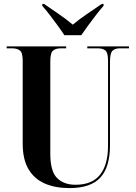

<svg xmlns="http://www.w3.org/2000/svg" viewBox="-20 -951 693 981"><path d="M335 10Q263 10 209.5 -13Q156 -36 126 -86Q96 -136 96 -217V-640Q96 -682 81.5 -693Q67 -704 43 -704H14V-714H318V-704H289Q265 -704 251 -692.5Q237 -681 237 -636V-165Q237 -76 271.5 -41.5Q306 -7 366 -7Q450 -7 491 -58Q532 -109 532 -207V-640Q532 -682 518.5 -693Q505 -704 480 -704H426V-714H639V-704H590Q569 -704 555.5 -692.5Q542 -681 542 -636V-210Q542 -97 492.5 -43.5Q443 10 335 10ZM309 -771Q294 -794 274 -821.5Q254 -849 233.5 -875.5Q213 -902 196 -921V-931H205Q235 -910 277 -881.5Q319 -853 352 -825Q385 -853 427.5 -881.5Q470 -910 500 -931H509V-921Q492 -902 471.5 -875.5Q451 -849 431 -821.5Q411 -794 395 -771Z"/></svg>

Font: Noto Serif Display Condensed
Style: Bold
Weight: 700
Width: 3
Designer: Monotype Design Team
Foundry: Monotype Imaging Inc.
Version: Version 2.009